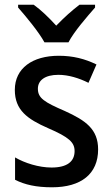

<svg xmlns="http://www.w3.org/2000/svg" viewBox="-20 -786 476 816"><path d="M169 -606H271C294 -651 350 -715 384 -754V-766H318C284 -740 254 -713 219 -677C188 -711 154 -744 123 -766H57V-754C92 -714 145 -650 169 -606ZM397 -151C397 -237 344 -274 256 -314C168 -352 141 -369 141 -409C141 -445 172 -468 228 -468C271 -468 316 -454 356 -434L390 -512C341 -536 290 -549 230 -549C118 -549 43 -496 43 -404C43 -318 96 -280 185 -241C273 -203 297 -181 297 -144C297 -100 266 -74 199 -74C145 -74 85 -93 44 -117V-22C85 -1 134 10 201 10C325 10 397 -47 397 -151Z"/></svg>

Font: Noto Sans Myanmar UI SemiCondensed Medium
Style: Regular
Weight: 500
Width: 4
Designer: Monotype Design Team
Foundry: Monotype Imaging Inc.
Version: Version 2.103